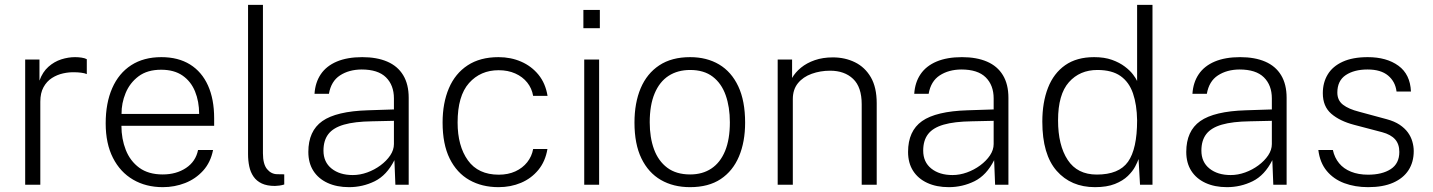

<svg xmlns="http://www.w3.org/2000/svg" viewBox="-20 -763 5919 793"><path d="M84 0V-517H143V-430Q156 -466 180 -487.2Q204 -508.5 233 -517.8Q262 -527 290 -527Q303.5 -527 317 -525Q330.5 -523 338.5 -518.5V-457Q329.5 -461 314.8 -462.8Q300 -464.5 290 -464.5Q266 -465.5 241 -460Q216 -454.5 194.5 -440.8Q173 -427 159.8 -403Q146.5 -379 146.5 -343V0Z M481.5 -243.5Q481.5 -189.5 499.5 -143.8Q517.5 -98 555.2 -70.2Q593 -42.5 652 -42.5Q708 -42.5 748.2 -69.2Q788.5 -96 798 -143.5H860Q850 -92.5 819 -58.2Q788 -24 744.5 -7Q701 10 652.5 10Q583 10 529.8 -21Q476.5 -52 446.5 -111Q416.5 -170 416.5 -253.5Q416.5 -337.5 443.5 -399Q470.5 -460.5 522 -493.8Q573.5 -527 646.5 -527Q716 -527 764.8 -496.8Q813.5 -466.5 839 -410Q864.5 -353.5 864.5 -274.5V-243.5ZM482 -292.5H802.5Q802.5 -344 785.5 -385.5Q768.5 -427 733.8 -451Q699 -475 645.5 -475Q588.5 -475 552.2 -447.8Q516 -420.5 498.8 -378.5Q481.5 -336.5 482 -292.5Z M1115.5 5Q1083 5 1061.2 -5.2Q1039.5 -15.5 1027 -33.8Q1014.5 -52 1009.5 -75.8Q1004.5 -99.5 1004.5 -126.5V-743H1066V-130Q1066 -85 1083 -64.5Q1100 -44 1124.5 -43.5L1154 -43V-1Q1144.5 2 1133.8 3.5Q1123 5 1115.5 5Z M1421.5 10Q1371 10 1333 -7.5Q1295 -25 1274.2 -57.5Q1253.5 -90 1253.5 -135.5Q1253.5 -222 1311.2 -262.8Q1369 -303.5 1499.5 -307.5L1607 -311V-356.5Q1607 -411 1574.2 -443.5Q1541.5 -476 1473 -476Q1421 -475.5 1384.2 -451.5Q1347.5 -427.5 1338.5 -375.5H1279Q1282 -422.5 1305 -456.5Q1328 -490.5 1371.2 -508.8Q1414.5 -527 1476 -527Q1536.5 -527 1579.5 -508.5Q1622.5 -490 1645.2 -452.5Q1668 -415 1668 -359V0H1613L1609 -101.5Q1577.5 -39 1527.8 -14.5Q1478 10 1421.5 10ZM1437 -40Q1467 -40 1496.8 -50.8Q1526.5 -61.5 1551.5 -80Q1576.5 -98.5 1591.8 -121.2Q1607 -144 1607 -168V-264L1517 -262Q1444.5 -261 1400.5 -248.2Q1356.5 -235.5 1336.2 -209.2Q1316 -183 1316 -141Q1316 -93.5 1349.5 -66.8Q1383 -40 1437 -40Z M2039 -527Q2089.5 -527 2132.2 -508.5Q2175 -490 2204 -454.5Q2233 -419 2241.5 -367H2182Q2176.5 -398.5 2157.5 -422.2Q2138.5 -446 2108.2 -459.5Q2078 -473 2039.5 -473Q1964.5 -473 1917.2 -420Q1870 -367 1870 -257Q1870 -160 1912.5 -100.8Q1955 -41.5 2040 -41.5Q2078.5 -41.5 2108.5 -55.2Q2138.5 -69 2157.5 -93Q2176.5 -117 2182 -147.5H2241Q2232.5 -96.5 2203.5 -61.2Q2174.5 -26 2132 -8Q2089.5 10 2039 10Q1970.5 10 1918.5 -19.5Q1866.5 -49 1837.2 -108.2Q1808 -167.5 1808 -257Q1808 -337.5 1834 -398.5Q1860 -459.5 1911.5 -493.2Q1963 -527 2039 -527Z M2454.5 -517V0H2393V-517ZM2457.5 -722V-646.5H2389.5V-722Z M2830 10Q2761 10 2709.5 -19.8Q2658 -49.5 2629.2 -108.8Q2600.5 -168 2600.5 -256.5Q2600.5 -338 2626.2 -398.8Q2652 -459.5 2703 -493.2Q2754 -527 2830.5 -527Q2899 -527 2950 -496.8Q3001 -466.5 3029.2 -406.5Q3057.5 -346.5 3057.5 -256.5Q3057.5 -177 3032.2 -117Q3007 -57 2956.8 -23.5Q2906.5 10 2830 10ZM2830.5 -42.5Q2881.5 -42.5 2918.2 -67Q2955 -91.5 2974.8 -139.5Q2994.5 -187.5 2994.5 -258Q2994.5 -321 2977.2 -369.8Q2960 -418.5 2923.8 -446.2Q2887.5 -474 2830.5 -474Q2779 -474 2741.5 -449.8Q2704 -425.5 2683.8 -377.2Q2663.5 -329 2663.5 -258Q2663.5 -195 2681.2 -146.5Q2699 -98 2736 -70.2Q2773 -42.5 2830.5 -42.5Z M3192 0V-517H3251.5V-441Q3264.5 -464 3288.2 -483.5Q3312 -503 3345.2 -514.5Q3378.5 -526 3420 -526Q3470 -526 3511.2 -505.8Q3552.5 -485.5 3576.8 -443.8Q3601 -402 3601 -336.5V0H3539V-332.5Q3539 -403.5 3503.5 -437.2Q3468 -471 3408.5 -471Q3368 -471 3332.5 -458.2Q3297 -445.5 3275.8 -419.5Q3254.5 -393.5 3254.5 -353.5V0Z M3898.5 10Q3848 10 3810 -7.5Q3772 -25 3751.2 -57.5Q3730.5 -90 3730.5 -135.5Q3730.5 -222 3788.2 -262.8Q3846 -303.5 3976.5 -307.5L4084 -311V-356.5Q4084 -411 4051.2 -443.5Q4018.5 -476 3950 -476Q3898 -475.5 3861.2 -451.5Q3824.5 -427.5 3815.5 -375.5H3756Q3759 -422.5 3782 -456.5Q3805 -490.5 3848.2 -508.8Q3891.5 -527 3953 -527Q4013.5 -527 4056.5 -508.5Q4099.5 -490 4122.2 -452.5Q4145 -415 4145 -359V0H4090L4086 -101.5Q4054.5 -39 4004.8 -14.5Q3955 10 3898.5 10ZM3914 -40Q3944 -40 3973.8 -50.8Q4003.5 -61.5 4028.5 -80Q4053.5 -98.5 4068.8 -121.2Q4084 -144 4084 -168V-264L3994 -262Q3921.5 -261 3877.5 -248.2Q3833.5 -235.5 3813.2 -209.2Q3793 -183 3793 -141Q3793 -93.5 3826.5 -66.8Q3860 -40 3914 -40Z M4502.5 10Q4403.5 10 4344.2 -57.5Q4285 -125 4285 -260.5Q4285 -340.5 4308.5 -400.5Q4332 -460.5 4379.5 -493.8Q4427 -527 4499 -527Q4541.5 -527 4572.8 -515.8Q4604 -504.5 4625.5 -488.2Q4647 -472 4659.5 -455.5Q4672 -439 4676.5 -428.5V-743H4740V0H4688.5L4682.5 -106Q4678.5 -94.5 4668.5 -75.2Q4658.5 -56 4638.2 -36.2Q4618 -16.5 4584.8 -3.2Q4551.5 10 4502.5 10ZM4510 -42Q4601.5 -42 4639 -95Q4676.5 -148 4676.5 -266Q4675.5 -330.5 4659.5 -377.2Q4643.5 -424 4608 -449Q4572.5 -474 4512.5 -474Q4439.5 -474 4394.8 -423.5Q4350 -373 4350 -266Q4350 -163 4389.8 -102.5Q4429.5 -42 4510 -42Z M5047.5 10Q4997 10 4959 -7.5Q4921 -25 4900.2 -57.5Q4879.5 -90 4879.5 -135.5Q4879.5 -222 4937.2 -262.8Q4995 -303.5 5125.5 -307.5L5233 -311V-356.5Q5233 -411 5200.2 -443.5Q5167.5 -476 5099 -476Q5047 -475.5 5010.2 -451.5Q4973.5 -427.5 4964.5 -375.5H4905Q4908 -422.5 4931 -456.5Q4954 -490.5 4997.2 -508.8Q5040.5 -527 5102 -527Q5162.5 -527 5205.5 -508.5Q5248.5 -490 5271.2 -452.5Q5294 -415 5294 -359V0H5239L5235 -101.5Q5203.5 -39 5153.8 -14.5Q5104 10 5047.5 10ZM5063 -40Q5093 -40 5122.8 -50.8Q5152.5 -61.5 5177.5 -80Q5202.5 -98.5 5217.8 -121.2Q5233 -144 5233 -168V-264L5143 -262Q5070.5 -261 5026.5 -248.2Q4982.5 -235.5 4962.2 -209.2Q4942 -183 4942 -141Q4942 -93.5 4975.5 -66.8Q5009 -40 5063 -40Z M5630.5 10Q5576.5 10 5532.2 -6.5Q5488 -23 5459.8 -57Q5431.5 -91 5425 -143.5H5485Q5492 -111.5 5510.8 -88.8Q5529.5 -66 5560 -53.8Q5590.5 -41.5 5630.5 -41.5Q5688.5 -41.5 5724 -64.5Q5759.5 -87.5 5759.5 -135.5Q5759.5 -168 5741.8 -187.8Q5724 -207.5 5688.5 -217L5572.5 -247.5Q5513.5 -263 5478.5 -293.2Q5443.5 -323.5 5443.5 -378Q5443.5 -422 5463.8 -455.5Q5484 -489 5525.5 -508Q5567 -527 5629 -527Q5707 -527 5755.8 -491.5Q5804.5 -456 5807.5 -385H5748Q5743 -426 5713 -451Q5683 -476 5628.5 -476Q5573 -476 5538.2 -452.8Q5503.5 -429.5 5503.5 -380.5Q5503.5 -348.5 5526.8 -330.5Q5550 -312.5 5593.5 -301.5L5708 -270.5Q5739.5 -262 5760.8 -247.8Q5782 -233.5 5794.8 -216Q5807.5 -198.5 5813.2 -178.5Q5819 -158.5 5819 -139Q5819 -93.5 5797.5 -60.2Q5776 -27 5734.2 -8.5Q5692.5 10 5630.5 10Z"/></svg>

Font: Public Sans Thin ExtraLight
Style: Regular
Weight: 250
Version: Version 1.007